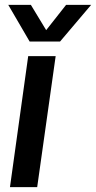

<svg xmlns="http://www.w3.org/2000/svg" viewBox="-20 -770 395 790"><path d="M21 0H133L209 -539H96ZM102 -599H227L355 -750H252L170 -646L107 -750H14Z"/></svg>

Font: Ronzino Medium
Style: Italic
Weight: 500
Italic angle: -7.99998°
Designer: Nunzio Mazzaferro
Foundry: Collletttivo
Version: Version 1.000;Glyphs 3.3 (3337)